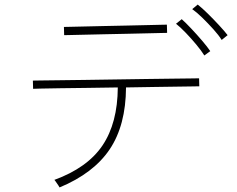

<svg xmlns="http://www.w3.org/2000/svg" viewBox="-20 -821 1040 841"><path d="M241 0Q241 -1 235.5 -9Q230 -17 224.5 -25Q219 -33 218 -33Q363 -86 429 -184Q495 -282 496 -438Q427 -437 361 -436Q295 -435 242 -434.5Q189 -434 157 -433Q125 -432 125 -432L124 -468Q124 -468 155 -468.5Q186 -469 238 -469.5Q290 -470 354.5 -471Q419 -472 488 -473Q557 -474 622 -475Q687 -476 738.5 -476.5Q790 -477 821 -477.5Q852 -478 852 -478L853 -443Q853 -443 826.5 -442.5Q800 -442 754.5 -441.5Q709 -441 651.5 -440Q594 -439 532 -438Q531 -272 460.5 -167Q390 -62 241 0ZM261 -667 260 -703Q260 -703 285 -703.5Q310 -704 350 -705Q390 -706 438 -707Q486 -708 534 -709Q582 -710 622 -711Q662 -712 686.5 -712.5Q711 -713 711 -713L712 -677Q712 -677 687.5 -676.5Q663 -676 623 -675Q583 -674 535 -673Q487 -672 439 -671Q391 -670 351 -669Q311 -668 286 -667.5Q261 -667 261 -667ZM875 -578Q862 -599 840 -625.5Q818 -652 794 -677Q770 -702 751 -717L776 -737Q793 -722 818 -695.5Q843 -669 866 -642Q889 -615 901 -597ZM951 -646Q938 -667 914.5 -693Q891 -719 866.5 -743Q842 -767 822 -781L846 -801Q864 -787 889.5 -762Q915 -737 939.5 -710.5Q964 -684 977 -667Z"/></svg>

Font: Zen Kaku Gothic New Light
Style: Regular
Weight: 300
Designer: Yoshimichi Ohira
Foundry: Positype
Version: Version 1.002